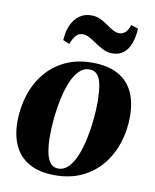

<svg xmlns="http://www.w3.org/2000/svg" viewBox="-85 -807 716 885"><g transform="rotate(10 273.5 -364.5)"><path d="M313 -527.5Q386.5 -527.5 434 -501.5Q481.5 -475.5 504.2 -427.5Q527 -379.5 527 -313.5Q527 -247.5 507.8 -188.5Q488.5 -129.5 451 -84Q413.5 -38.5 358.5 -12.5Q303.5 13.5 232.5 13.5Q160 13.5 112.8 -12.8Q65.5 -39 42.8 -87Q20 -135 20 -198.5Q20 -266.5 39.2 -326Q58.5 -385.5 96.2 -431Q134 -476.5 188.5 -502Q243 -527.5 313 -527.5ZM305 -494.5Q278 -494.5 257 -473Q236 -451.5 221.2 -415.2Q206.5 -379 197.2 -335.2Q188 -291.5 183.5 -246Q179 -200.5 179 -161Q179 -120.5 184.8 -88.2Q190.5 -56 204.2 -37.8Q218 -19.5 242.5 -19.5Q269.5 -19.5 290.5 -41.2Q311.5 -63 326.2 -99.5Q341 -136 350.2 -180.2Q359.5 -224.5 364 -269.8Q368.5 -315 368.5 -354.5Q368 -397 363 -428.2Q358 -459.5 344.5 -477Q331 -494.5 305 -494.5ZM163 -606.5Q165 -648 178.8 -678Q192.5 -708 216 -724.8Q239.5 -741.5 270.5 -741.5Q294 -741.5 313 -732.8Q332 -724 348.2 -712.2Q364.5 -700.5 380.2 -691.5Q396 -682.5 412.5 -682.5Q424.5 -682.5 437.5 -692.2Q450.5 -702 459.5 -729.5L493 -718.5Q491 -679.5 480 -649.2Q469 -619 448 -602.2Q427 -585.5 395 -585.5Q374 -585.5 354 -595Q334 -604.5 315.5 -617.2Q297 -630 280.2 -639.5Q263.5 -649 248.5 -649Q229.5 -649 217 -636.2Q204.5 -623.5 193.5 -594Z"/></g></svg>

Font: Merriweather 120pt ExtraBold
Style: Italic
Weight: 800
Italic angle: -7.8°
Version: Version 2.101